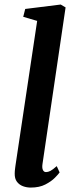

<svg xmlns="http://www.w3.org/2000/svg" viewBox="-20 -838 342 868"><path d="M172 -96Q169.5 -79 174 -69.5Q178.5 -60 188 -60Q197 -60 207.5 -65.2Q218 -70.5 236.5 -87L249.5 -58.5Q244 -50.5 228 -34.2Q212 -18 185 -4Q158 10 119 10Q100.5 10 83.8 3.8Q67 -2.5 56.5 -16.5Q46 -30.5 46.5 -53.5Q46.5 -58.5 47 -65.2Q47.5 -72 48.5 -78.8Q49.5 -85.5 50 -90L148 -743.5L85 -762L94 -797.5L254.5 -817.5L276.5 -804.5Z"/></svg>

Font: Merriweather 24pt SemiBold
Style: Italic
Weight: 600
Italic angle: -7.8°
Version: Version 2.101